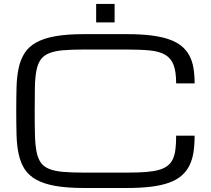

<svg xmlns="http://www.w3.org/2000/svg" viewBox="-20 -939 1071 975"><path d="M562 -918.9H468.3V-825.2H562ZM874.5 -515.6Q874.5 -574.2 861.8 -608.4Q849.1 -642.6 819.8 -660.2Q790.5 -677.7 742.9 -682.6Q695.3 -687.5 625 -687.5H405.8Q343.3 -687.5 300.5 -683.8Q257.8 -680.2 230 -668.9Q202.1 -657.7 187 -636.7Q171.9 -615.7 165 -581.1Q158.2 -546.4 157.2 -495.8Q156.2 -445.3 156.2 -375Q156.2 -304.7 157.5 -254.2Q158.7 -203.6 165.5 -168.9Q172.4 -134.3 187.3 -113.3Q202.1 -92.3 230 -81.1Q257.8 -69.8 300.5 -66.2Q343.3 -62.5 405.8 -62.5H625Q679.7 -62.5 719.2 -65.4Q758.8 -68.4 786.6 -76.2Q814.5 -84 831.5 -97.7Q848.6 -111.3 858.2 -132.1Q867.7 -152.8 871.1 -181.9Q874.5 -210.9 874.5 -250H968.3Q968.3 -203.1 962.4 -165.3Q956.5 -127.4 941.7 -97.9Q926.8 -68.4 901.9 -46.9Q877 -25.4 838.9 -11.5Q800.8 2.4 748 9Q695.3 15.6 625 15.6H405.8Q319.8 15.6 261 5.1Q202.1 -5.4 164.1 -26.6Q126 -47.9 105.2 -80.1Q84.5 -112.3 75 -155.8Q65.4 -199.2 64 -253.9Q62.5 -308.6 62.5 -375Q62.5 -441.4 64 -496.1Q65.4 -550.8 75 -594.2Q84.5 -637.7 105.2 -669.9Q126 -702.1 164.1 -723.4Q202.1 -744.6 261 -755.1Q319.8 -765.6 405.8 -765.6H625Q695.3 -765.6 748 -759Q800.8 -752.4 838.9 -739Q877 -725.6 901.9 -705.1Q926.8 -684.6 941.7 -656.7Q956.5 -628.9 962.4 -593.8Q968.3 -558.6 968.3 -515.6Z"/></svg>

Font: Michroma
Style: Regular
Weight: 400
Version: Version 1.000